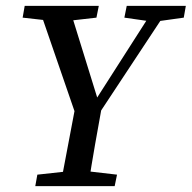

<svg xmlns="http://www.w3.org/2000/svg" viewBox="-20 -633 652 653"><path d="M57 -573 64 -613H316L308 -573L194 -560H173ZM100 0 107 -39 235 -53H257L378 -39L370 0ZM244 -224 110 -613H214L315 -287L302 -288L510 -613H559L302 -224ZM185 0 239 -285H329Q316 -214 303.5 -142.5Q291 -71 280 0ZM403 -573 411 -613H612L605 -573L512 -560H494Z"/></svg>

Font: Lisu Bosa Medium
Style: Italic
Weight: 500
Italic angle: -19°
Designer: David Morse, Annie Olsen, Victor Gaultney, Frank Grießhammer (Latin)
Foundry: SIL International
Version: Version 2.000